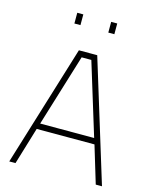

<svg xmlns="http://www.w3.org/2000/svg" viewBox="-131 -986 854 1072"><g transform="rotate(15 296.0 -450.0)"><path d="M28 0 243 -700H349L564 0H528L463 -215H129L64 0ZM140 -249H452L324 -666H268ZM376 -838V-900H411V-838ZM180 -838V-900H215V-838Z"/></g></svg>

Font: Cairo Play ExtraLight
Style: Regular
Weight: 250
Version: Version 3.119